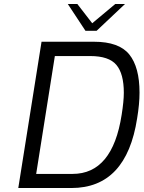

<svg xmlns="http://www.w3.org/2000/svg" viewBox="-20 -946 722 966"><path d="M189 -736H453Q579 -736 630.5 -672Q682 -608 682 -480Q682 -423 670 -351Q616 0 339 0H72ZM345 -71Q546 -71 592 -368Q603 -437 603 -479Q603 -575 565.5 -619.5Q528 -664 434 -664H256L162 -71ZM321 -926H369L444 -829L560 -926H609L466 -791H410Z"/></svg>

Font: Exo
Style: Italic
Weight: 400
Italic angle: -9°
Designer: Natanael Gama
Foundry: Natanael Gama
Version: Version 1.500; ttfautohint (v1.6)